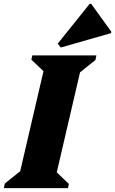

<svg xmlns="http://www.w3.org/2000/svg" viewBox="-48 -978 598 998"><path d="M-28 0 -23 -24 57 -88 178 -608 115 -668 120 -690H453L448 -666L368 -602L247 -82L310 -22L305 0ZM268 -731 252 -751 418 -958H426L530 -814V-806Z"/></svg>

Font: Platypi ExtraBold
Style: Italic
Weight: 800
Italic angle: -13°
Designer: David Sargent
Foundry: Bolt Cutter Type
Version: Version 1.200; ttfautohint (v1.8.4.7-5d5b)